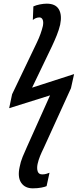

<svg xmlns="http://www.w3.org/2000/svg" viewBox="-20 -787 445 1047"><path d="M159 240Q116 240 95.5 209.5Q75 179 87 124Q92 96 103.5 68Q115 40 127 14L253 -267L30 -197L46 -273L181 -555Q193 -580 201 -602.5Q209 -625 214 -646Q218 -668 212.5 -680Q207 -692 195 -692Q176 -692 159 -678L162 -752Q177 -759 197.5 -763Q218 -767 235 -767Q283 -767 301 -736Q319 -705 308 -652Q301 -623 289.5 -594.5Q278 -566 264 -536L155 -309L384 -383L367 -306L218 21Q207 43 198.5 64Q190 85 185 107Q180 131 185.5 147.5Q191 164 210 164Q223 164 232.5 161Q242 158 250 155L234 228Q226 232 205.5 236Q185 240 159 240Z"/></svg>

Font: Noto Sans ExtraCondensed Medium
Style: Italic
Weight: 500
Width: 2
Italic angle: -12°
Designer: Monotype Design Team
Foundry: Monotype Imaging Inc.
Version: Version 2.013; ttfautohint (v1.8.4.7-5d5b)